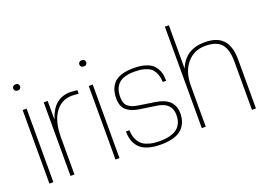

<svg xmlns="http://www.w3.org/2000/svg" viewBox="-102 -984 1773 1266"><g transform="rotate(-20 784.5 -351.0)"><path d="M87.9 0H60.1V-516.1H87.9ZM91.8 -654.3Q85.4 -647.9 74.2 -647.9Q63 -647.9 56.4 -654.3Q49.8 -660.6 49.8 -669.9Q49.8 -679.2 56.4 -685.5Q63 -691.9 74.2 -691.9Q85.4 -691.9 91.8 -685.5Q98.1 -679.2 98.1 -669.9Q98.1 -660.6 91.8 -654.3Z M235.8 0H208V-516.1H235.8V-384.8Q257.8 -453.6 296.9 -486.8Q335.9 -520 397.9 -520Q407.7 -520 443.8 -516.1V-491.2L397.9 -494.1Q323.2 -494.1 279.5 -432.6Q235.8 -371.1 235.8 -259.8Z M551.8 0H523.9V-516.1H551.8ZM555.7 -654.3Q549.3 -647.9 538.1 -647.9Q526.9 -647.9 520.3 -654.3Q513.7 -660.6 513.7 -669.9Q513.7 -679.2 520.3 -685.5Q526.9 -691.9 538.1 -691.9Q549.3 -691.9 555.7 -685.5Q562 -679.2 562 -669.9Q562 -660.6 555.7 -654.3Z M840.8 9.8Q787.1 9.8 749.3 -2.4Q711.4 -14.6 690.7 -37.1Q669.9 -59.6 660.9 -87.2Q651.9 -114.7 651.9 -149.9H675.8Q677.2 -125.5 682.1 -106.9Q687 -88.4 698.2 -70.3Q709.5 -52.2 727.1 -40.5Q744.6 -28.8 773.4 -21.5Q802.2 -14.2 840.8 -14.2Q878.9 -14.2 908 -21.2Q937 -28.3 954.6 -39.8Q972.2 -51.3 983.2 -68.1Q994.1 -85 998 -102.3Q1002 -119.6 1002 -140.1Q1002 -225.6 901.9 -240.2L783.7 -257.8Q726.1 -267.1 696 -293.9Q666 -320.8 666 -376Q666 -408.2 673.6 -433.1Q681.2 -458 699.7 -480Q718.3 -502 753.9 -513.9Q789.6 -525.9 840.8 -525.9Q892.1 -525.9 927.7 -513.9Q963.4 -502 981.9 -480Q1000.5 -458 1008.1 -432.4Q1015.6 -406.7 1015.6 -374H991.7Q990.2 -396.5 986.6 -412.6Q982.9 -428.7 973.1 -446.8Q963.4 -464.8 947.8 -476.1Q932.1 -487.3 905 -494.6Q877.9 -502 840.8 -502Q762.7 -502 728.3 -470.2Q693.8 -438.5 693.8 -376Q693.8 -330.6 717 -310.8Q740.2 -291 783.7 -284.2L901.9 -266.1Q1029.8 -247.1 1029.8 -140.1Q1029.8 -108.4 1020.8 -83Q1011.7 -57.6 991.2 -35.9Q970.7 -14.2 932.4 -2.2Q894 9.8 840.8 9.8Z M1509.3 0H1481.4V-340.8Q1481.4 -423.3 1448 -462.6Q1414.6 -502 1335.4 -502Q1254.9 -502 1206.1 -443.1Q1157.2 -384.3 1157.2 -288.1V0H1129.4V-711.9H1157.2V-407.2Q1204.1 -525.9 1339.4 -525.9Q1427.2 -525.9 1468.3 -480.5Q1509.3 -435.1 1509.3 -340.8Z"/></g></svg>

Font: Creato Display Thin
Style: Regular
Weight: 265
Version: Version 1.000